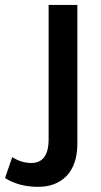

<svg xmlns="http://www.w3.org/2000/svg" viewBox="-111 -552 405 770"><path d="M84 6.8V-532.2H199.2V23.9Q199.2 107.9 156.2 153.3Q113.3 198.2 38.1 197.3Q-36.6 196.3 -90.8 162.1L-62 78.1Q-27.8 100.1 9.8 101.6Q84 104.5 84 6.8Z"/></svg>

Font: TruenoRg
Style: Book
Weight: 400
Designer: Julieta Ulanovsky
Foundry: Julieta Ulanovsky
Version: Version 3.001b